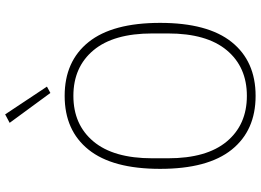

<svg xmlns="http://www.w3.org/2000/svg" viewBox="-150 -824 987 726"><g transform="rotate(-90 343.0 -461.5)"><path d="M343 12Q212 12 139.5 -78.5Q67 -169 67 -349Q67 -529 139.5 -619.5Q212 -710 343 -710Q474 -710 546.5 -619.5Q619 -529 619 -349Q619 -169 546.5 -78.5Q474 12 343 12ZM343 -21Q452 -21 515.5 -97Q579 -173 579 -319V-379Q579 -525 515.5 -601Q452 -677 343 -677Q234 -677 170.5 -601Q107 -525 107 -379V-319Q107 -173 170.5 -97Q234 -21 343 -21ZM241 -918 273 -935 378 -777 354 -764Z"/></g></svg>

Font: IBM Plex Sans Hebrew ExtraLight
Style: Regular
Weight: 200
Designer: Mike Abbink, Paul van der Laan, Pieter van Rosmalen, Yanek Iontef
Foundry: Bold Monday
Version: Version 1.2